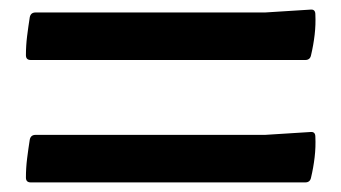

<svg xmlns="http://www.w3.org/2000/svg" viewBox="-20 -503 710 400"><path d="M42 -212Q44 -222 54 -222H532L627 -228Q637 -229 637 -218Q638 -197 635.5 -175.5Q633 -154 628 -133Q626 -123 616 -123H44Q34 -123 34 -133Q34 -153 36.5 -173Q39 -193 42 -212ZM42 -467Q44 -477 54 -477H532L627 -483Q637 -484 637 -473Q638 -452 635.5 -430.5Q633 -409 628 -388Q626 -378 616 -378H44Q34 -378 34 -388Q34 -408 36.5 -428Q39 -448 42 -467Z"/></svg>

Font: Hahmlet ExtraBold
Style: Regular
Weight: 800
Designer: Minjoo Ham & Mark Frömberg
Foundry: hypertype
Version: Version 1.002